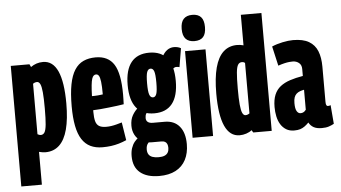

<svg xmlns="http://www.w3.org/2000/svg" viewBox="-61 -873 2131 1201"><g transform="rotate(-5 1004.5 -273.0)"><path d="M26.5 210V-547H143.8L152.2 -529.1Q169.1 -541.3 188.3 -547.7Q207.4 -554 229.3 -554Q291 -554 321.7 -485.7Q352.3 -417.3 352.3 -283Q352.3 -185.3 335 -120.2Q317.7 -55.1 282.8 -22.6Q247.8 10 196 10Q188.1 10 177.2 8.4Q166.2 6.7 155.7 4.1V210ZM175.6 -100.1Q191.2 -100.1 199.8 -113.6Q208.3 -127 211.9 -162.6Q215.4 -198.1 215.4 -262.7Q215.4 -328 212 -364.6Q208.6 -401.3 201.1 -416.8Q193.6 -432.4 180.9 -432.4Q176.9 -432.4 172.5 -431.4Q168.1 -430.5 164.2 -428.8Q160.3 -427.1 155.7 -423.7V-106.7Q162.2 -103.4 166.5 -101.8Q170.8 -100.1 175.6 -100.1Z M554 10Q511 10 478.8 -5.6Q446.6 -21.2 425.5 -54Q404.4 -86.8 394.2 -138.7Q384 -190.6 384 -262.2Q384 -343.2 394.8 -399.2Q405.6 -455.2 427.5 -489.3Q449.4 -523.4 482.5 -538.7Q515.6 -554 559.6 -554Q638.4 -554 674.6 -496.8Q710.8 -439.6 710.8 -306.8Q710.8 -298.2 710.3 -278.3Q709.8 -258.4 709.4 -246.6Q692.2 -243.6 667.5 -240.4Q642.8 -237.2 615.5 -234.2Q588.2 -231.2 562 -228.8Q535.8 -226.4 516 -226Q516 -222.8 516 -219.9Q516 -217 516 -213.8Q516 -178.8 521.9 -156.9Q527.8 -135 543.6 -125.2Q559.4 -115.4 588.6 -115.4Q604.2 -115.4 620.5 -117.8Q636.8 -120.2 653.7 -124.7Q670.6 -129.2 687.4 -134.2L705.4 -21.4Q681.2 -10.8 657.3 -3.8Q633.4 3.2 608.1 6.6Q582.8 10 554 10ZM516 -314.4Q524.4 -314.4 534.2 -314.7Q544 -315 553.5 -315.8Q563 -316.6 571.1 -317.7Q579.2 -318.8 584.4 -319.4Q584.4 -371.2 580.9 -398.9Q577.4 -426.6 570.6 -437Q563.8 -447.4 553 -447.4Q545.4 -447.4 538.6 -442.1Q531.8 -436.8 527.3 -422.9Q522.8 -409 520 -382.6Q517.2 -356.2 516 -314.4Z M892.2 220Q815 220 772.7 184.9Q730.4 149.8 730.4 81.8Q730.4 53.4 737.7 31.3Q745 9.2 757.9 -6.8Q770.8 -22.8 787.2 -33.8L856.8 -5.4Q847.4 0.8 840.8 8.6Q834.2 16.4 831.2 25.8Q828.2 35.2 828.2 48.2Q828.2 66.8 835.9 78.9Q843.6 91 859.4 96.8Q875.2 102.6 898.8 102.6Q921.4 102.6 935.7 96.5Q950 90.4 956.9 78.5Q963.8 66.6 963.8 50Q963.8 35.6 959.7 25.8Q955.6 16 947 10.9Q938.4 5.8 924.8 5.8H863Q826 5.8 799.5 -9.3Q773 -24.4 759.3 -50.1Q745.6 -75.8 745.6 -107.8Q745.6 -146.8 761.2 -173.9Q776.8 -201 800.2 -219.8L866.4 -197.4Q851 -186.4 844.7 -175.9Q838.4 -165.4 838.4 -148.6Q838.4 -131.8 849.5 -123.4Q860.6 -115 880.8 -115H954.8Q1015 -115 1048 -75.3Q1081 -35.6 1081 36Q1081 92.6 1059.3 134.2Q1037.6 175.8 995.6 197.9Q953.6 220 892.2 220ZM895.8 -173.2Q821 -173.2 782.7 -221.3Q744.4 -269.4 744.4 -363.6Q744.4 -458.4 782.7 -506.2Q821 -554 895.8 -554Q970.4 -554 1008.5 -506.2Q1046.6 -458.4 1046.6 -363.6Q1046.6 -269.4 1008.5 -221.3Q970.4 -173.2 895.8 -173.2ZM895.8 -273.4Q911 -273.4 917.8 -292.8Q924.6 -312.2 924.6 -363.6Q924.6 -416 917.8 -434.9Q911 -453.8 895.8 -453.8Q880.6 -453.8 873.5 -434.9Q866.4 -416 866.4 -363.6Q866.4 -312.2 873.5 -292.8Q880.6 -273.4 895.8 -273.4ZM1022 -418.8 975.6 -517.2Q990.6 -547 1010 -561.1Q1029.4 -575.2 1053.4 -575.2Q1065.8 -575.2 1077.1 -572.4Q1088.4 -569.6 1096.8 -564.4L1077.2 -447.4Q1072.4 -448.8 1067.9 -449.5Q1063.4 -450.2 1056.6 -450.2Q1046.6 -450.2 1037.7 -442.3Q1028.8 -434.4 1022 -418.8Z M1185.1 -601.4Q1149.2 -601.4 1130.4 -621.4Q1111.6 -641.4 1111.6 -683.5Q1111.6 -726.3 1130.4 -746.3Q1149.2 -766.3 1185.1 -766.3Q1221.3 -766.3 1239.6 -746.3Q1257.9 -726.3 1257.9 -683.5Q1257.9 -641.4 1240 -621.4Q1222 -601.4 1185.1 -601.4ZM1120.5 0V-544H1249V0Z M1501.4 0 1491.8 -15.2Q1478.4 -3.8 1457.6 3.1Q1436.8 10 1415.6 10Q1354 10 1323 -58.4Q1292 -126.8 1292 -262Q1292 -360 1309.3 -424.8Q1326.6 -489.6 1361.4 -521.8Q1396.2 -554 1448 -554Q1457.2 -554 1468.2 -552.5Q1479.2 -551 1488 -548.4V-740H1617.2V0ZM1488 -121V-438Q1481.4 -442.6 1477.3 -443.6Q1473.2 -444.6 1468.4 -444.6Q1452.8 -444.6 1444.1 -431Q1435.4 -417.4 1432 -382.5Q1428.6 -347.6 1428.6 -282Q1428.6 -218.4 1432 -181.1Q1435.4 -143.8 1443.1 -127.9Q1450.8 -112 1462.8 -112Q1467.8 -112 1472 -113.1Q1476.2 -114.2 1480.3 -116.4Q1484.4 -118.6 1488 -121Z M1647.8 -146.6Q1647.8 -192.4 1660.7 -223.5Q1673.6 -254.6 1698.7 -274.3Q1723.8 -294 1759.7 -305.8Q1795.6 -317.6 1841 -325.2V-368.8Q1841 -394.2 1824.7 -407.5Q1808.4 -420.8 1785.2 -420.8Q1776 -420.8 1763.4 -419.6Q1750.8 -418.4 1733.9 -414.5Q1717 -410.6 1693.8 -402.8L1665.8 -525.4Q1696.2 -538.6 1733.4 -546.3Q1770.6 -554 1798.8 -554Q1861.6 -554 1898.6 -532.4Q1935.6 -510.8 1951.8 -470.4Q1968 -430 1968 -372.4V-151.8Q1968 -135.2 1971.8 -129.8Q1975.6 -124.4 1980.4 -124.4Q1984.6 -124.4 1989.5 -125.2Q1994.4 -126 1998.2 -128.2L2008 -10.2Q1993.6 -2 1975.7 4Q1957.8 10 1931.2 10Q1899 10 1879.7 -1Q1860.4 -12 1850 -32Q1837 -18.6 1823.8 -9.1Q1810.6 0.4 1795.3 5.2Q1780 10 1758 10Q1728.6 10 1707.6 -2.9Q1686.6 -15.8 1673.2 -37.5Q1659.8 -59.2 1653.8 -87.5Q1647.8 -115.8 1647.8 -146.6ZM1773.8 -160.4Q1773.8 -125.2 1783.1 -109.8Q1792.4 -94.4 1806.6 -94.4Q1814 -94.4 1820.4 -96.7Q1826.8 -99 1832.2 -103.5Q1837.6 -108 1841 -113V-238.6Q1827 -235.8 1815 -231.5Q1803 -227.2 1793.4 -218.8Q1783.8 -210.4 1778.8 -196.6Q1773.8 -182.8 1773.8 -160.4Z"/></g></svg>

Font: Georama ExtraCondensed Thin
Style: Regular
Weight: 100
Width: 2
Designer: Jean-Baptiste Levee
Foundry: Production Type
Version: Version 1.001